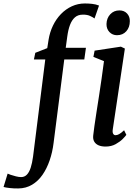

<svg xmlns="http://www.w3.org/2000/svg" viewBox="-136 -835 799 1107"><path d="M144 -605.5Q151 -649 169.2 -687Q187.5 -725 215.2 -753.8Q243 -782.5 278.2 -798.8Q313.5 -815 353.5 -815Q373.5 -815 394.8 -812.8Q416 -810.5 435 -803L409 -728.5Q400 -735.5 383.2 -743.2Q366.5 -751 341 -750.5Q313.5 -750.5 295.8 -734.8Q278 -719 267.5 -691Q257 -663 252 -625.5L243 -559.5H359.5L350 -492H234.5L173 -11Q166.5 42.5 150.2 89.8Q134 137 109 173Q84 209 49 230Q14 251 -30.5 251.5Q-55 252 -79.5 249.2Q-104 246.5 -115.5 243L-92 166Q-88.5 168 -74.8 172.8Q-61 177.5 -44 181.8Q-27 186 -14.5 186Q5.5 186 19 172Q32.5 158 41 131.8Q49.5 105.5 54.5 68.5L125 -492H59.5L67.5 -530.5L136.5 -557.5ZM472.5 10Q449 10 432.2 2.8Q415.5 -4.5 407.2 -18.8Q399 -33 401.5 -54.5Q403.5 -75 408.5 -109.2Q413.5 -143.5 420.2 -187.5Q427 -231.5 434.8 -281Q442.5 -330.5 449.8 -382Q457 -433.5 463.5 -482.5L402.5 -507L409.5 -543L561 -566L584 -555L514.5 -91Q511.5 -73 516.2 -64.2Q521 -55.5 530 -55.5Q540 -55.5 551.2 -61.8Q562.5 -68 579.5 -84L592.5 -57.5Q587.5 -50 571.8 -34Q556 -18 531 -4Q506 10 472.5 10ZM538.5 -632Q512.5 -632 495 -650.2Q477.5 -668.5 478 -697Q479 -730.5 499.8 -752.8Q520.5 -775 552.5 -775Q580 -775 596.5 -757.2Q613 -739.5 612.5 -713Q612.5 -677.5 592.2 -654.8Q572 -632 538.5 -632Z"/></svg>

Font: Merriweather 20pt Medium
Style: Italic
Weight: 500
Italic angle: -7.8°
Version: Version 2.101